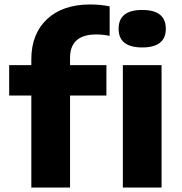

<svg xmlns="http://www.w3.org/2000/svg" viewBox="-20 -838 812 858"><path d="M120 0V-411H21V-547H120V-573Q120 -686.5 190 -752.2Q260 -818 383 -818Q429.5 -818 470 -809.5V-677.5Q454.5 -681 439.8 -682.5Q425 -684 410 -684Q293 -684 293 -579V-547H455.5V-411H293V0ZM615.5 -626Q510 -626 510 -709.5Q510 -793.5 615.5 -793.5Q721 -793.5 721 -709.5Q721 -626 615.5 -626ZM529 0V-547H702V0Z"/></svg>

Font: Encode Sans Expanded Expanded
Style: Bold
Weight: 700
Width: 7
Designer: Multiple Designers
Foundry: Impallari Type
Version: Version 3.000; ttfautohint (v1.8.3) -l 8 -r 50 -G 200 -x 14 